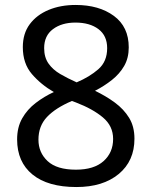

<svg xmlns="http://www.w3.org/2000/svg" viewBox="-20 -744 612 774"><path d="M285 -724Q379 -724 439 -680Q499 -636 499 -553Q499 -510 480.5 -478Q462 -446 431 -421.5Q400 -397 363 -378Q407 -357 443 -330.5Q479 -304 500.5 -269Q522 -234 522 -185Q522 -95 458.5 -42.5Q395 10 288 10Q173 10 111 -40.5Q49 -91 49 -182Q49 -231 69.5 -267Q90 -303 124 -329Q158 -355 197 -373Q145 -403 108.5 -445.5Q72 -488 72 -554Q72 -609 100 -646.5Q128 -684 176 -704Q224 -724 285 -724ZM284 -653Q229 -653 193.5 -626.5Q158 -600 158 -550Q158 -513 175.5 -488Q193 -463 223 -445.5Q253 -428 289 -412Q341 -434 376.5 -465Q412 -496 412 -550Q412 -600 377 -626.5Q342 -653 284 -653ZM135 -181Q135 -129 172 -94.5Q209 -60 286 -60Q359 -60 397.5 -94.5Q436 -129 436 -184Q436 -236 395 -270.5Q354 -305 286 -331L270 -337Q204 -309 169.5 -272.5Q135 -236 135 -181Z"/></svg>

Font: Noto Music
Style: Regular
Weight: 400
Designer: Monotype Design Team, Benjamin Yang
Foundry: Monotype Imaging Inc.
Version: Version 2.002; ttfautohint (v1.8.4.7-5d5b)